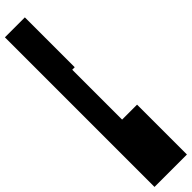

<svg xmlns="http://www.w3.org/2000/svg" viewBox="56 -674 1089 1089"><g transform="rotate(45 600.0 -130.0)"><path d="M0 -160Q0 -160 0 -160Q0 -160 0 -160V0Q0 0 0 0Q0 0 0 0H400Q400 0 400 0Q400 0 400 0V-160Q400 -160 400 -160Q400 -160 400 -160Z M400 -140Q400 -140 400 -140Q400 -140 400 -140V0Q400 0 400 0Q400 0 400 0H800Q800 0 800 0Q800 0 800 0V-140Q800 -140 800 -140Q800 -140 800 -140Z M800 -260Q800 -260 800 -260Q800 -260 800 -260Q800 -260 800 -260V0Q800 0 800 0Q800 0 800 0Q800 0 800 0H1200Q1200 0 1200 0Q1200 0 1200 0Q1200 0 1200 0V-260Q1200 -260 1200 -260Q1200 -260 1200 -260Q1200 -260 1200 -260Z"/></g></svg>

Font: Wavefont
Style: Regular
Weight: 400
Monospace: yes
Version: Version 3.003